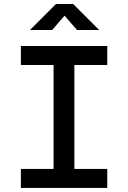

<svg xmlns="http://www.w3.org/2000/svg" viewBox="-20 -918 626 938"><path d="M241.7 0V-693.4H343.3V0ZM82 0V-92.8H503.9V0ZM82 -600.6V-693.4H503.9V-600.6ZM126.5 -771.5 253.4 -898.4H337.4L464.4 -771.5H356L269.5 -871.6H321.3L234.9 -771.5Z"/></svg>

Font: Cascadia Mono
Style: Regular
Weight: 400
Monospace: yes
Designer: Aaron Bell
Foundry: Saja Typeworks
Version: Version 2404.023